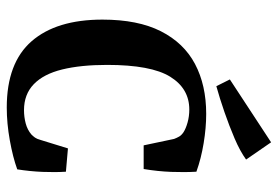

<svg xmlns="http://www.w3.org/2000/svg" viewBox="-147 -666 822 568"><g transform="rotate(90 264.0 -382.0)"><path d="M298 9Q166 9 102 -64.5Q38 -138 38 -274Q38 -379 72.5 -447Q107 -515 169.5 -548Q232 -581 317 -581Q358 -581 403.5 -573.5Q449 -566 488 -552Q490 -517 488.5 -477.5Q487 -438 480 -396H410L391 -486Q388 -494 384 -501Q380 -508 371 -514Q360 -521 342 -526Q324 -531 304 -531Q242 -531 207 -474.5Q172 -418 172 -288Q172 -210 185.5 -155Q199 -100 229 -71Q259 -42 306 -42Q326 -42 345 -47Q364 -52 378 -64Q383 -69 387 -74.5Q391 -80 394 -91L419 -172L488 -166Q490 -134 488.5 -97Q487 -60 481 -22Q445 -9 395 0Q345 9 298 9ZM235 -611 215 -651 401 -773 452 -699Q427 -681 389.5 -665Q352 -649 311.5 -635Q271 -621 235 -611Z"/></g></svg>

Font: Rasa SemiBold
Style: Regular
Weight: 600
Designer: Anna Giedrys (Yrsa+Rasa design), David Brezina (Yrsa art-direction, Rasa art-direction, design)
Foundry: Rosetta Type Foundry
Version: Version 2.004